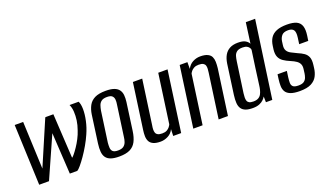

<svg xmlns="http://www.w3.org/2000/svg" viewBox="-63 -1047 2526 1473"><g transform="rotate(-20 1200.5 -310.5)"><path d="M313 0 285 -471H350L371 -108Q377 -111 391 -128Q405 -145 423 -171.5Q441 -198 457 -229Q473 -260 483 -291Q497 -330 502 -366Q507 -402 505 -435.5Q503 -469 491 -495H565Q577 -472 577.5 -430.5Q578 -389 567 -338Q556 -287 534 -238Q518 -201 495 -161Q472 -121 448 -86.5Q424 -52 404 -28.5Q384 -5 374 0ZM63 0 43 -495H112L133 0ZM82 0 284 -471 308 -371 143 0Z M716 7Q674 7 648 -2Q622 -11 608.5 -29.5Q595 -48 592.5 -76.5Q590 -105 595 -143L626 -368Q632 -409 648.5 -439.5Q665 -470 698 -486.5Q731 -503 788 -503Q830 -503 856 -493.5Q882 -484 895 -466Q908 -448 910.5 -423.5Q913 -399 909 -368L878 -143Q871 -92 853.5 -58.5Q836 -25 803 -9Q770 7 716 7ZM722 -40Q752 -40 767.5 -51.5Q783 -63 790 -82.5Q797 -102 799 -123L834 -373Q838 -395 836.5 -413.5Q835 -432 823 -443.5Q811 -455 781 -455Q751 -455 735.5 -443.5Q720 -432 713.5 -413.5Q707 -395 703 -373L668 -123Q666 -102 667 -82.5Q668 -63 680 -51.5Q692 -40 722 -40Z M1053 8Q1015 8 993 -2.5Q971 -13 962 -31Q953 -49 952.5 -72.5Q952 -96 956 -123L1008 -495H1084L1033 -131Q1030 -115 1029.5 -100Q1029 -85 1033 -73Q1037 -61 1049.5 -54Q1062 -47 1086 -47Q1109 -47 1123.5 -55Q1138 -63 1146.5 -74Q1155 -85 1159 -94L1215 -495H1291L1222 0H1157L1159 -55Q1144 -23 1114 -7.5Q1084 8 1053 8Z M1321 0 1390 -495H1453V-440Q1469 -472 1498 -487.5Q1527 -503 1559 -503Q1597 -503 1619 -492.5Q1641 -482 1649.5 -464Q1658 -446 1658.5 -422.5Q1659 -399 1656 -372L1604 0H1528L1579 -364Q1581 -379 1582 -394Q1583 -409 1579 -421Q1575 -433 1563 -440Q1551 -447 1526 -447Q1504 -447 1489 -439Q1474 -431 1465.5 -420.5Q1457 -410 1453 -401L1397 0Z M1806 8Q1770 8 1747.5 -0.5Q1725 -9 1713 -26.5Q1701 -44 1699 -71.5Q1697 -99 1702 -136L1736 -381Q1742 -420 1757.5 -447Q1773 -474 1800 -488.5Q1827 -503 1867 -503Q1907 -503 1927.5 -491Q1948 -479 1956 -462L1979 -630H2055L1966 0H1914L1913 -47Q1906 -35 1893.5 -22.5Q1881 -10 1859.5 -1Q1838 8 1806 8ZM1827 -38Q1852 -38 1867.5 -47Q1883 -56 1891 -71Q1899 -86 1903.5 -104Q1908 -122 1910 -140Q1919 -209 1928.5 -278Q1938 -347 1948 -415Q1948 -423 1942 -432.5Q1936 -442 1923.5 -449Q1911 -456 1888 -456Q1856 -456 1840.5 -443.5Q1825 -431 1819.5 -411.5Q1814 -392 1811 -370L1776 -123Q1774 -106 1773.5 -90.5Q1773 -75 1777 -63Q1781 -51 1792.5 -44.5Q1804 -38 1827 -38Z M2189 9Q2141 9 2113.5 -2Q2086 -13 2074.5 -32.5Q2063 -52 2062.5 -78Q2062 -104 2066 -134L2071 -171H2147L2140 -121Q2137 -97 2137 -77.5Q2137 -58 2149 -46.5Q2161 -35 2194 -35Q2224 -35 2239 -46Q2254 -57 2260 -74Q2266 -91 2268 -106L2272 -137Q2276 -162 2269 -179Q2262 -196 2244.5 -208.5Q2227 -221 2198 -233Q2169 -245 2146.5 -260Q2124 -275 2113.5 -298.5Q2103 -322 2107 -359L2111 -388Q2116 -426 2133 -452Q2150 -478 2183 -491.5Q2216 -505 2267 -505Q2318 -505 2346 -491.5Q2374 -478 2383.5 -448.5Q2393 -419 2386 -371L2380 -331H2306L2313 -382Q2319 -426 2306.5 -443.5Q2294 -461 2262 -461Q2225 -461 2209.5 -442.5Q2194 -424 2190 -398L2186 -368Q2182 -340 2192 -322.5Q2202 -305 2223.5 -294Q2245 -283 2272 -270Q2299 -259 2319.5 -245Q2340 -231 2349.5 -208Q2359 -185 2354 -145L2351 -121Q2347 -85 2331.5 -55.5Q2316 -26 2282.5 -8.5Q2249 9 2189 9Z"/></g></svg>

Font: Alumni Sans Thin Medium
Style: Italic
Weight: 500
Italic angle: -8°
Version: Version 1.016